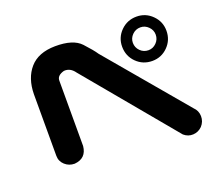

<svg xmlns="http://www.w3.org/2000/svg" viewBox="-105 -737 1000 887"><g transform="rotate(-20 395.5 -293.5)"><path d="M294.9 -445.3Q273.4 -475.6 242.2 -472.7Q206.1 -462.9 207 -436.5V-116.2Q201.2 -57.6 142.6 -52.7Q115.2 -52.7 95.2 -70.8Q75.2 -88.9 75.2 -116.2V-418.9Q76.2 -497.1 117.7 -544.9Q159.2 -592.8 242.2 -593.8Q331.1 -594.7 368.2 -554.7Q405.3 -514.6 419.9 -492.2L746.1 -105.5Q765.6 -86.9 766.1 -60.1Q766.6 -33.2 748 -12.7Q729.5 5.9 704.1 7.3Q678.7 8.8 658.2 -8.8ZM533.2 -485.4Q533.2 -530.3 564.9 -562Q596.7 -593.8 642.6 -593.8Q687.5 -593.8 719.2 -562Q751 -530.3 751 -485.4Q751 -439.5 719.2 -407.7Q687.5 -376 642.6 -376Q596.7 -376 564.9 -407.7Q533.2 -439.5 533.2 -485.4ZM585.9 -485.4Q585.9 -461.9 602.5 -445.3Q619.1 -428.7 642.6 -428.7Q665 -428.7 681.6 -445.3Q698.2 -461.9 698.2 -485.4Q698.2 -507.8 681.6 -524.4Q665 -541 642.6 -541Q619.1 -541 602.5 -524.4Q585.9 -507.8 585.9 -485.4Z"/></g></svg>

Font: Nico Moji
Style: Regular
Weight: 400
Version: Version 1.02